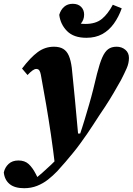

<svg xmlns="http://www.w3.org/2000/svg" viewBox="-100 -762 699 1011"><path d="M27 229Q-23 229 -49.5 207Q-76 185 -80 146Q-74 119 -54.5 101Q-35 83 -3 83Q30 83 50.5 101.5Q71 120 89 155L101 179H86H102H86Q100 168 122 148.5Q144 129 168.5 106Q193 83 212 61Q239 32 266 4Q293 -24 320 -52Q334 -93 346 -133Q358 -173 369.5 -212.5Q381 -252 391 -292Q401 -332 411 -374Q425 -429 438.5 -459.5Q452 -490 469.5 -503Q487 -516 514 -516Q541 -516 560 -500Q579 -484 579 -457Q579 -429 566.5 -401Q554 -373 537 -340Q519 -308 498 -272Q477 -236 452 -198Q439 -179 423.5 -155.5Q408 -132 392 -107Q376 -82 358 -56Q340 -30 321 -4Q302 22 283 45Q264 68 244.5 91Q225 114 201 140Q179 163 153 183.5Q127 204 95.5 216.5Q64 229 27 229ZM190 112Q180 27 168 -54.5Q156 -136 143 -211.5Q130 -287 118 -352Q115 -372 111.5 -382Q108 -392 103 -395.5Q98 -399 91 -399Q82 -399 70.5 -390.5Q59 -382 45 -367L16 -401Q60 -459 98.5 -487.5Q137 -516 184 -516Q214 -516 233 -504.5Q252 -493 262.5 -468.5Q273 -444 278 -405Q282 -363 286.5 -320Q291 -277 295 -233.5Q299 -190 303 -146Q307 -102 311 -59H345ZM355 -563Q288 -563 253 -598.5Q218 -634 212 -684Q220 -711 238 -726.5Q256 -742 283 -742Q311 -742 327 -726Q343 -710 343 -685Q343 -657 325 -637Q307 -617 277 -608L257 -661Q278 -649 300 -642.5Q322 -636 350 -636Q404 -636 436 -662Q468 -688 494 -737L541 -718Q525 -673 499.5 -637.5Q474 -602 438.5 -582.5Q403 -563 355 -563Z"/></svg>

Font: Source Serif 4 ExtraBold
Style: Italic
Weight: 800
Italic angle: -12°
Designer: Frank Grießhammer
Foundry: Adobe Systems Incorporated
Version: Version 4.004;hotconv 1.0.116;makeotfexe 2.5.65601